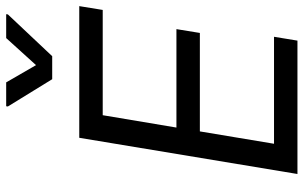

<svg xmlns="http://www.w3.org/2000/svg" viewBox="-206 -806 1011 640"><g transform="rotate(-90 300.0 -485.5)"><path d="M266.3 -970.9 265.6 -965.2 356.5 -817.5H433.2L572.4 -965.2L573.2 -970.9H493.6L403.4 -871.4L345.9 -970.9ZM485.1 0 497.9 -78.1H141.3L182.5 -325.3H510.7L523.4 -403.4H195.3L236.5 -649.1H587.4L600.1 -727.3H161.2L40.5 0Z"/></g></svg>

Font: Riot Sans 2.0
Style: Italic
Weight: 400
Italic angle: -9.39999°
Designer: Rasmus Andersson
Foundry: rsms
Version: Version 3.006;hotconv 1.0.109;makeotfexe 2.5.65596